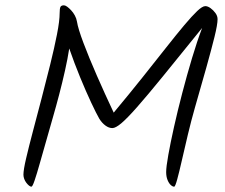

<svg xmlns="http://www.w3.org/2000/svg" viewBox="-20 -724 846 721"><path d="M269 -643Q273 -617 293.5 -562.5Q314 -508 344 -439.5Q374 -371 407 -301Q467 -373 516 -434.5Q565 -496 604 -545.5Q643 -595 672 -629.5Q701 -664 720.5 -682.5Q740 -701 751 -701Q760 -701 770.5 -693.5Q781 -686 789 -675Q797 -664 797 -652Q797 -632 785.5 -585.5Q774 -539 755 -471Q736 -403 712 -320Q698 -271 685.5 -218.5Q673 -166 663 -122Q653 -78 645.5 -50.5Q638 -23 634 -23Q628 -23 621 -29.5Q614 -36 609 -48.5Q604 -61 604 -78Q604 -97 612 -142Q620 -187 633.5 -247.5Q647 -308 664.5 -375Q682 -442 701 -505.5Q720 -569 739 -619Q651 -510 591.5 -437Q532 -364 494.5 -321.5Q457 -279 435.5 -261Q414 -243 402 -243Q389 -243 376 -252.5Q363 -262 353 -278Q342 -297 322.5 -338.5Q303 -380 281 -433.5Q259 -487 240 -542Q234 -503 224 -458.5Q214 -414 202.5 -370Q191 -326 180 -288Q167 -242 153.5 -195Q140 -148 129 -109Q118 -70 110 -46.5Q102 -23 98 -23Q94 -23 89 -27Q84 -31 79 -37.5Q74 -44 71 -52Q68 -60 68 -68Q68 -86 78 -129Q88 -172 103.5 -230.5Q119 -289 136 -354Q153 -419 168.5 -481.5Q184 -544 194 -595Q204 -646 204 -675Q204 -692 207 -698Q210 -704 220 -704Q225 -704 232 -699Q239 -694 247 -685.5Q255 -677 261 -666Q267 -655 269 -643Z"/></svg>

Font: Kalam Variable Light
Style: Regular
Weight: 300
Designer: Lipi Raval, Jonny Pinhorn
Foundry: Indian Type Foundry
Version: Version 3.000